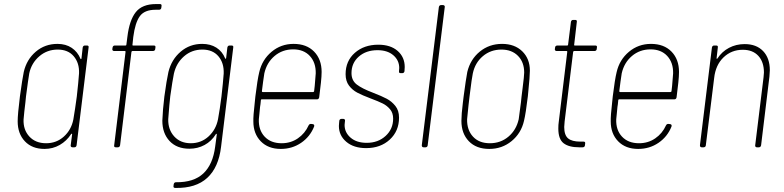

<svg xmlns="http://www.w3.org/2000/svg" viewBox="-20 -725 3860 945"><path d="M398 -501H408Q418 -501 416 -491L357 -10Q355 0 346 0H337Q332 0 329.5 -3Q327 -6 328 -10L335 -64Q335 -67 333.5 -67Q332 -67 330 -65Q308 -31 274 -11.5Q240 8 199 8Q138 8 102.5 -29.5Q67 -67 67 -128Q67 -162 78 -250Q90 -338 97 -371Q111 -432 156 -470.5Q201 -509 263 -509Q304 -509 333 -489.5Q362 -470 376 -436Q377 -434 378.5 -434Q380 -434 381 -437L387 -491Q389 -501 398 -501ZM358 -250Q366 -321 369 -364Q371 -415 343 -448Q315 -481 264 -481Q212 -481 173.5 -448Q135 -415 124 -364Q119 -335 108 -251L105 -221Q99 -173 96 -137Q94 -86 124.5 -53Q155 -20 207 -20Q258 -20 294.5 -53Q331 -86 341 -137Q350 -190 358 -250Z M636 -543 632 -505Q631 -504 632 -502.5Q633 -501 635 -501H737Q747 -501 745 -491L744 -484Q744 -480 741 -477Q738 -474 733 -474H632Q629 -474 627 -470L571 -10Q569 0 560 0H550Q540 0 542 -10L598 -470Q598 -474 595 -474H541Q537 -474 534.5 -477Q532 -480 533 -484L534 -491Q536 -501 545 -501H598Q602 -501 602 -505L607 -544Q617 -626 648.5 -665.5Q680 -705 748 -705H767Q777 -705 775 -695L774 -687Q773 -677 762 -677H746Q691 -677 668 -645Q645 -613 636 -543Z M1110 -501H1120Q1130 -501 1128 -491L1068 -2Q1056 99 1000 150.5Q944 202 843 200Q832 200 834 190L835 182Q837 172 846 172Q934 173 981 128.5Q1028 84 1039 -3L1047 -63Q1047 -66 1045 -66.5Q1043 -67 1042 -64Q1021 -30 987 -11.5Q953 7 912 7Q850 7 814.5 -31Q779 -69 779 -131Q781 -185 789 -250Q800 -331 809 -371Q824 -432 869 -470.5Q914 -509 975 -509Q1016 -509 1045 -490.5Q1074 -472 1088 -438Q1089 -435 1090.5 -435.5Q1092 -436 1093 -439L1099 -491Q1101 -501 1110 -501ZM1070 -250Q1078 -320 1081 -363Q1083 -415 1055 -448Q1027 -481 976 -481Q924 -481 886 -448Q848 -415 836 -363Q829 -329 818 -251Q814 -219 808 -138Q807 -87 837.5 -53.5Q868 -20 919 -20Q970 -20 1006.5 -53.5Q1043 -87 1053 -138Q1062 -187 1070 -250Z M1499 -108Q1503 -116 1512 -115L1520 -114Q1529 -112 1526 -102Q1506 -52 1462 -22Q1418 8 1362 8Q1300 8 1263.5 -29.5Q1227 -67 1227 -127Q1226 -153 1234 -222L1237 -251Q1247 -333 1256 -370Q1270 -431 1316.5 -470Q1363 -509 1425 -509Q1489 -509 1526 -471Q1563 -433 1563 -371Q1563 -350 1559.5 -317.5Q1556 -285 1551 -246Q1549 -236 1540 -236H1268Q1264 -236 1264 -232Q1262 -208 1260 -199Q1259 -183 1257 -167.5Q1255 -152 1254 -138Q1252 -85 1282.5 -52.5Q1313 -20 1366 -20Q1411 -20 1446 -44Q1481 -68 1499 -108ZM1281 -364 1275 -323 1269 -276Q1269 -272 1273 -272H1521Q1525 -272 1526 -276L1529 -302L1534 -364Q1535 -417 1505 -449.5Q1475 -482 1423 -482Q1370 -482 1331.5 -449.5Q1293 -417 1281 -364Z M1648 -105Q1648 -115 1649 -120L1650 -130Q1650 -134 1653 -137Q1656 -140 1661 -140H1669Q1674 -140 1676.5 -137Q1679 -134 1678 -130L1677 -121Q1676 -117 1676 -110Q1676 -73 1705.5 -47.5Q1735 -22 1785 -22Q1841 -22 1878 -56Q1915 -90 1915 -141Q1915 -169 1900 -187Q1885 -205 1864 -215.5Q1843 -226 1803 -241Q1763 -256 1738.5 -269Q1714 -282 1697.5 -304Q1681 -326 1681 -360Q1681 -425 1726.5 -465Q1772 -505 1842 -505Q1902 -505 1937 -474.5Q1972 -444 1972 -395Q1972 -384 1971 -378V-375Q1969 -365 1960 -365H1952Q1942 -365 1944 -375V-378Q1945 -382 1945 -390Q1945 -428 1916 -453Q1887 -478 1838 -478Q1782 -478 1746 -446.5Q1710 -415 1710 -365Q1710 -329 1736 -309Q1762 -289 1815 -269Q1859 -252 1883.5 -239Q1908 -226 1926 -203.5Q1944 -181 1944 -146Q1944 -80 1898.5 -38Q1853 4 1782 4Q1721 4 1684.5 -27Q1648 -58 1648 -105Z M2056 -10 2140 -690Q2142 -700 2151 -700H2160Q2165 -700 2167.5 -697Q2170 -694 2169 -690L2085 -10Q2085 -6 2082 -3Q2079 0 2075 0H2065Q2056 0 2056 -10Z M2251 -130Q2251 -162 2258 -218L2262 -251Q2273 -334 2280 -371Q2295 -433 2341.5 -471Q2388 -509 2451 -509Q2513 -509 2550.5 -472.5Q2588 -436 2588 -377Q2588 -350 2580 -272Q2580 -265 2578 -251Q2568 -167 2559 -130Q2545 -69 2498 -30.5Q2451 8 2388 8Q2324 8 2287.5 -30Q2251 -68 2251 -130ZM2533 -138Q2535 -149 2544 -221L2547 -250L2552 -290Q2560 -352 2560 -368Q2560 -419 2529.5 -450Q2499 -481 2448 -481Q2395 -481 2356.5 -448.5Q2318 -416 2307 -363Q2301 -332 2295 -281L2291 -250L2286 -207Q2280 -149 2279 -138Q2278 -85 2308 -52.5Q2338 -20 2391 -20Q2444 -20 2482.5 -52.5Q2521 -85 2533 -138Z M2907 -474H2806Q2803 -474 2801 -470L2759 -127Q2757 -107 2757 -100Q2757 -60 2776 -44Q2795 -28 2836 -28H2852Q2862 -28 2860 -18L2859 -10Q2859 -6 2856 -3Q2853 0 2848 0H2830Q2780 0 2754 -20Q2728 -40 2728 -92Q2728 -112 2730 -124L2772 -470Q2772 -474 2769 -474H2719Q2715 -474 2712.5 -477Q2710 -480 2711 -484L2712 -491Q2712 -495 2715 -498Q2718 -501 2723 -501H2772Q2776 -501 2776 -505L2790 -617Q2792 -627 2801 -627H2811Q2821 -627 2819 -617L2806 -505Q2805 -504 2806 -502.5Q2807 -501 2809 -501H2910Q2920 -501 2918 -491L2917 -484Q2917 -480 2914 -477Q2911 -474 2907 -474Z M3258 -108Q3262 -116 3271 -115L3279 -114Q3288 -112 3285 -102Q3265 -52 3221 -22Q3177 8 3121 8Q3059 8 3022.5 -29.5Q2986 -67 2986 -127Q2985 -153 2993 -222L2996 -251Q3006 -333 3015 -370Q3029 -431 3075.5 -470Q3122 -509 3184 -509Q3248 -509 3285 -471Q3322 -433 3322 -371Q3322 -350 3318.5 -317.5Q3315 -285 3310 -246Q3308 -236 3299 -236H3027Q3023 -236 3023 -232Q3021 -208 3019 -199Q3018 -183 3016 -167.5Q3014 -152 3013 -138Q3011 -85 3041.5 -52.5Q3072 -20 3125 -20Q3170 -20 3205 -44Q3240 -68 3258 -108ZM3040 -364 3034 -323 3028 -276Q3028 -272 3032 -272H3280Q3284 -272 3285 -276L3288 -302L3293 -364Q3294 -417 3264 -449.5Q3234 -482 3182 -482Q3129 -482 3090.5 -449.5Q3052 -417 3040 -364Z M3769 -379Q3769 -370 3767 -348L3726 -10Q3724 0 3715 0H3705Q3701 0 3698.5 -3Q3696 -6 3697 -10L3738 -344Q3740 -360 3740 -368Q3740 -420 3712.5 -450Q3685 -480 3636 -480Q3580 -480 3541 -442.5Q3502 -405 3495 -341L3454 -10Q3454 -6 3451 -3Q3448 0 3443 0H3434Q3425 0 3425 -10L3484 -491Q3486 -501 3495 -501H3505Q3515 -501 3513 -491L3507 -439Q3507 -433 3511 -437Q3533 -471 3568 -489.5Q3603 -508 3645 -508Q3703 -508 3736 -473.5Q3769 -439 3769 -379Z"/></svg>

Font: Barlow Semi Condensed Thin
Style: Italic
Weight: 250
Width: 4
Italic angle: -7°
Designer: Jeremy Tribby
Foundry: Tribby Type
Version: Version 1.408